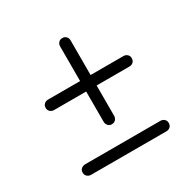

<svg xmlns="http://www.w3.org/2000/svg" viewBox="-134 -774 827 834"><g transform="rotate(-30 279.5 -357.5)"><path d="M67 -420Q67 -432 75.2 -439Q83.5 -446 94.5 -446H472.5Q483 -446 491 -439Q499 -432 499 -420Q499 -407.5 491 -400.5Q483 -393.5 472.5 -393.5H94Q83.5 -393.5 75.2 -400.5Q67 -407.5 67 -420ZM281 -214.5Q269 -214.5 262 -222.8Q255 -231 255 -242V-620Q255 -630.5 262 -638.5Q269 -646.5 281 -646.5Q293.5 -646.5 300.5 -638.5Q307.5 -630.5 307.5 -620V-241.5Q307.5 -231 300.5 -222.8Q293.5 -214.5 281 -214.5ZM65.5 -96Q65.5 -108 73.8 -115Q82 -122 93 -122H471Q481.5 -122 489.5 -115Q497.5 -108 497.5 -96Q497.5 -83.5 489.5 -76.5Q481.5 -69.5 471 -69.5H92.5Q82 -69.5 73.8 -76.5Q65.5 -83.5 65.5 -96Z"/></g></svg>

Font: Fraunces Medium
Style: Regular
Weight: 500
Version: Version 1.000;[b76b70a41]